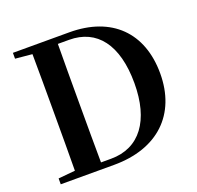

<svg xmlns="http://www.w3.org/2000/svg" viewBox="-129 -879 1046 1017"><g transform="rotate(-20 394.5 -370.5)"><path d="M45 -708 140 -699C141 -597 141 -496 141 -390V-359C141 -245 141 -142 140 -42L45 -33V0H346C592 0 741 -141 741 -372C741 -602 601 -741 363 -741H45ZM285 -36C284 -139 284 -244 284 -359V-390C284 -498 284 -602 285 -704H348C504 -704 595 -588 595 -370C595 -161 504 -36 342 -36Z"/></g></svg>

Font: Noto Serif CJK KR
Style: Bold
Weight: 700
Designer: Ryoko NISHIZUKA 西塚涼子 (kana & ideographs); Frank Grießhammer (Latin, Greek & Cyrillic); Wenlong ZHANG 张文龙 (bopomofo); San
Foundry: Adobe
Version: Version 2.001;hotconv 1.1.0;makeotfexe 2.6.0